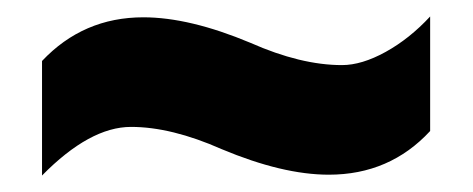

<svg xmlns="http://www.w3.org/2000/svg" viewBox="-20 -469 574 233"><path d="M379 -257Q453 -257 502 -310V-449Q477 -422 448 -406Q419 -390 395 -390Q345 -390 284 -417Q210 -448 154 -448Q81 -448 31 -395V-256Q89 -315 139 -315Q188 -315 249 -288Q323 -257 379 -257Z"/></svg>

Font: Noto Sans UI SemiCondensed Black
Style: Regular
Weight: 900
Width: 4
Designer: Monotype Design Team
Foundry: Monotype Imaging Inc.
Version: 1.001